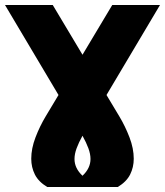

<svg xmlns="http://www.w3.org/2000/svg" viewBox="-20 -574 660 768"><path d="M169 174Q134 153 119.5 124Q105 95 105 61Q105 20 122 -24.5Q139 -69 163 -109L214 -194L0 -554H191L310 -355L429 -554H620L406 -194L457 -109Q481 -69 498 -24.5Q515 20 515 61Q515 95 500.5 124Q486 153 451 174ZM278 62Q278 99 310 129Q342 99 342 62Q342 42 333.5 19Q325 -4 310 -31Q295 -4 286.5 19Q278 42 278 62Z"/></svg>

Font: Tac One
Style: Regular
Weight: 400
Designer: Oluseyi Olusanya, David Udoh, Eyiyemi Adegbite, Mirko Velimirović
Version: Version 1.003; ttfautohint (v1.8.4.7-5d5b)